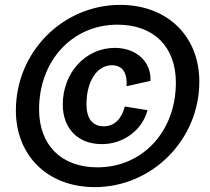

<svg xmlns="http://www.w3.org/2000/svg" viewBox="-20 -733 861 786"><path d="M368 33C603 33 796 -161 796 -399C796 -582 668 -713 472 -713C237 -713 45 -520 45 -281C45 -98 173 33 368 33ZM379 -48C231 -48 140 -139 140 -285C140 -485 276 -632 461 -632C610 -632 700 -541 700 -395C700 -195 564 -48 379 -48ZM397 -143C487 -143 563 -202 584 -282L491 -297C477 -245 448 -216 405 -216C359 -216 334 -247 334 -306C334 -400 377 -466 438 -466C479 -466 502 -438 498 -380L596 -402C600 -480 538 -537 450 -537C330 -537 237 -435 237 -305C237 -209 297 -143 397 -143Z"/></svg>

Font: Ronzino Medium
Style: Italic
Weight: 500
Italic angle: -7.99998°
Designer: Nunzio Mazzaferro
Foundry: Collletttivo
Version: Version 1.000;Glyphs 3.3 (3337)